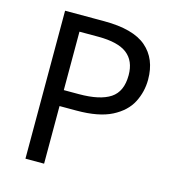

<svg xmlns="http://www.w3.org/2000/svg" viewBox="-107 -805 818 895"><g transform="rotate(15 302.5 -357.0)"><path d="M286 -714Q426 -714 490 -659Q554 -604 554 -504Q554 -445 527.5 -393.5Q501 -342 438.5 -310Q376 -278 269 -278H187V0H97V-714ZM278 -637H187V-355H259Q361 -355 411 -388Q461 -421 461 -500Q461 -569 417 -603Q373 -637 278 -637Z"/></g></svg>

Font: Noto Sans
Style: Regular
Weight: 400
Designer: Monotype Design Team
Foundry: Monotype Imaging Inc.
Version: Version 2.007